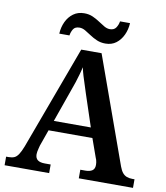

<svg xmlns="http://www.w3.org/2000/svg" viewBox="-97 -998 930 1078"><g transform="rotate(10 367.5 -459.0)"><path d="M3 0V-49H17Q36 -49 49 -54.5Q62 -60 73 -76.5Q84 -93 96 -124L314 -714H430L648 -107Q656 -85 666 -72.5Q676 -60 690 -54.5Q704 -49 723 -49H735V0H426V-49H455Q480 -49 494 -58.5Q508 -68 508 -91Q508 -98 507 -105Q506 -112 504 -119Q502 -126 499 -132L462 -236H212L179 -143Q177 -135 174.5 -125.5Q172 -116 170.5 -107.5Q169 -99 169 -92Q169 -70 182.5 -59.5Q196 -49 224 -49H257V0ZM232 -293H443L383 -474Q375 -500 367 -524Q359 -548 352 -571Q345 -594 340 -618Q335 -595 328.5 -573Q322 -551 315 -528.5Q308 -506 298 -480ZM441 -771Q414 -771 392 -780.5Q370 -790 351.5 -802.5Q333 -815 316.5 -824.5Q300 -834 284 -834Q258 -834 248 -817.5Q238 -801 235 -781H177Q179 -818 193.5 -849Q208 -880 234 -899Q260 -918 296 -918Q323 -918 344.5 -908.5Q366 -899 384.5 -886.5Q403 -874 419.5 -864.5Q436 -855 452 -855Q476 -855 487 -871.5Q498 -888 501 -908H558Q556 -871 541.5 -840Q527 -809 502 -790Q477 -771 441 -771Z"/></g></svg>

Font: Noto Serif Khmer SemiBold
Style: Regular
Weight: 600
Version: Version 2.003